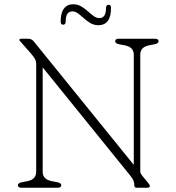

<svg xmlns="http://www.w3.org/2000/svg" viewBox="-20 -882 829 902"><path d="M268 -12Q268 0 251 0H81Q64 0 64 -12Q64 -22 83 -26L109 -31Q150 -39 150 -75V-580Q150 -595.5 143.2 -606.8Q136.5 -618 126 -630L81 -681Q71 -691 71 -695Q71 -700 82 -700H113Q128.5 -700 139 -687L608.5 -107.5V-625Q608.5 -661 566 -669L540 -674Q521 -678 521 -688Q521 -700 538 -700H708Q725 -700 725 -688Q725 -678 706 -674L680 -669Q639 -661 639 -625V-77Q639 -69.5 642.8 -64.2Q646.5 -59 651 -53L675 -24Q684 -13 684 -8Q684 0 671 0H623Q611 0 611 -11Q611 -24 607.2 -33.2Q603.5 -42.5 592 -57L180.5 -565.5V-75Q180.5 -39 223 -31L249 -26Q268 -22 268 -12ZM443 -763.5Q422 -763.5 405.2 -773.2Q388.5 -783 374.2 -796Q360 -809 346.8 -818.8Q333.5 -828.5 320 -828.5Q288.5 -828.5 288.5 -780.5Q288.5 -766 276.5 -766Q265 -766 265 -780.5Q265 -822 280.5 -842Q296 -862 323.5 -862Q344.5 -862 361.2 -852.2Q378 -842.5 392.2 -829.5Q406.5 -816.5 419.8 -806.8Q433 -797 447 -797Q478 -797 478 -844.5Q478 -859.5 490.5 -859.5Q501.5 -859.5 501.5 -844.5Q501.5 -803 486 -783.2Q470.5 -763.5 443 -763.5Z"/></svg>

Font: Fraunces 9pt SuperSoft Thin
Style: Regular
Weight: 100
Version: Version 1.000;[b76b70a41]